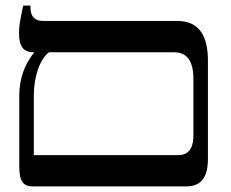

<svg xmlns="http://www.w3.org/2000/svg" viewBox="-20 -667 828 687"><path d="M97 0H646C698 0 724 -30 724 -99V-449C724 -536 695 -592 614 -592H134C103 -592 89 -609 89 -641V-647H63C53 -599 48 -576 48 -549C48 -500 64 -480 101 -480V-478C67 -434 49 -385 49 -325V-69C49 -14 67 0 97 0ZM101 -112V-326C101 -393 123 -456 155 -480H603C644 -480 672 -455 672 -386V-182C672 -149 663 -112 618 -112Z"/></svg>

Font: Noto Serif Hebrew SemiCondensed Medium
Style: Regular
Weight: 500
Width: 4
Designer: Monotype Design Team
Foundry: Monotype Imaging Inc.
Version: Version 2.004